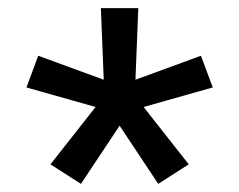

<svg xmlns="http://www.w3.org/2000/svg" viewBox="-20 -800 588 472"><path d="M179 -348 104 -396 215 -537 45 -585 74 -663 235 -604 228 -780H320L313 -604L474 -663L503 -585L333 -537L444 -396L369 -348L274 -491Z"/></svg>

Font: Iosevka Semi-Condensed Medium
Style: Regular
Weight: 500
Monospace: yes
Designer: Belleve Invis
Foundry: Belleve Invis
Version: Version 27.3.5